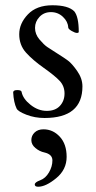

<svg xmlns="http://www.w3.org/2000/svg" viewBox="-20 -434 363 729"><path d="M125 275Q112 275 112 266.5Q112 258 132.5 250.5Q153 243 166 220.5Q179 198 179 175Q179 152 149 145Q130 141 114.5 128Q99 115 99 98Q99 81 111.5 69Q124 57 145 57Q181 57 207 85Q233 113 233 161.5Q233 210 193.5 242.5Q154 275 125 275ZM239 -330Q238 -352 219 -370Q200 -388 173.5 -388Q147 -388 130 -370Q113 -352 113 -328Q113 -304 130 -284Q147 -264 159.5 -255.5Q172 -247 197.5 -231Q223 -215 238 -204Q253 -193 273 -164.5Q293 -136 293 -106Q293 14 149 14Q112 14 80 1.5Q48 -11 43 -22Q32 -45 30 -83Q30 -92 45.5 -92Q61 -92 62 -85Q67 -59 96 -36Q125 -13 157.5 -13Q190 -13 207.5 -32Q225 -51 225 -79Q225 -107 207 -126.5Q189 -146 146.5 -176Q104 -206 78.5 -234.5Q53 -263 53 -304Q53 -345 86 -379.5Q119 -414 179 -414Q239 -414 262 -391Q279 -370 279 -313Q279 -309 272 -309Q265 -309 252 -316.5Q239 -324 239 -330Z"/></svg>

Font: EB Garamond
Style: Regular
Weight: 400
Version: Version 0.012